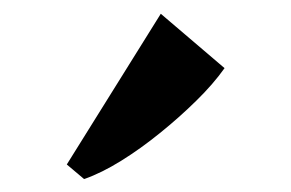

<svg xmlns="http://www.w3.org/2000/svg" viewBox="-20 -838 434 286"><path d="M105 -571.5 79.5 -593 219.5 -817.5 314.5 -736.5Q297.5 -712.5 272.2 -687.8Q247 -663 218.2 -639.8Q189.5 -616.5 160.5 -598.5Q131.5 -580.5 106 -571.5Z"/></svg>

Font: Merriweather 120pt ExtraBold
Style: Regular
Weight: 800
Version: Version 2.100